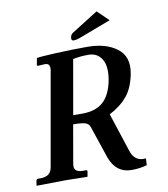

<svg xmlns="http://www.w3.org/2000/svg" viewBox="-90 -900 860 982"><g transform="rotate(-10 340.0 -409.0)"><path d="M478 -467.8Q490.2 -538.6 467 -575.7Q443.8 -612.8 397.9 -612.8Q356 -612.8 317.9 -605L268.1 -321.8H315.9Q385.7 -321.8 424.8 -357.2Q463.9 -392.6 478 -467.8ZM595.2 -481.9Q582 -410.2 547.6 -367.7Q513.2 -325.2 453.1 -293.9L517.1 -98.1Q536.1 -32.2 596.2 -40L594.2 -4.9Q557.1 6.3 513.2 5.9Q434.1 5.9 402.8 -79.1L346.2 -247.1Q340.3 -265.1 320.6 -270.5Q300.8 -275.9 259.8 -275.9L225.1 -77.1Q221.2 -54.2 231.7 -43.7Q242.2 -33.2 270 -33.2H284.2Q292 -33.2 290 -23.9L286.1 -1L284.2 1Q213.4 -1 174.8 -1L22 1L21 -1L24.9 -23.9Q26.4 -32.7 34.2 -33.2H47.9Q99.6 -33.2 107.9 -77.1L192.9 -559.1Q197.8 -580.1 193.4 -592Q189 -604 171.9 -604H166L136.2 -602.1Q128.4 -602.1 129.9 -608.9L136.2 -642.1Q153.3 -646 236.6 -649.9Q319.8 -653.8 399.9 -653.8Q495.1 -653.8 552.7 -610.8Q610.4 -567.9 595.2 -481.9ZM478 -824.2 536.1 -768.1 382.8 -710Q352.1 -697.8 337.9 -698.2Q325.7 -698.2 326.2 -710V-712.9Q328.1 -730 340.8 -737.8Z"/></g></svg>

Font: Linux Libertine O
Style: Semibold Italic
Weight: 600
Italic angle: -11.5°
Designer: Philipp H. Poll
Foundry: Philipp H. Poll
Version: Version 5.1.2